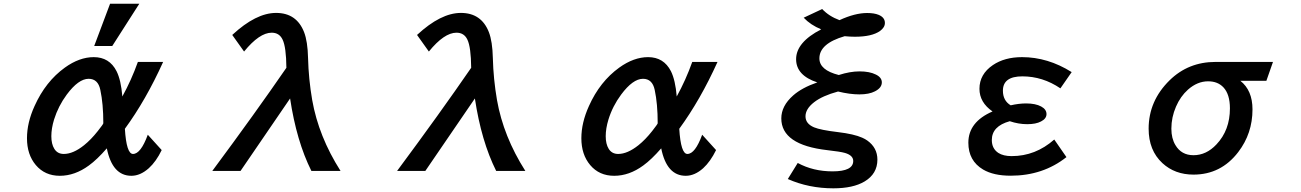

<svg xmlns="http://www.w3.org/2000/svg" viewBox="-20 -900 7040 1039"><path d="M489.7 -650.9 575.7 -879.9H733.9L587.4 -650.9ZM779.8 -170.9 855 -87.9Q825.2 -25.9 785.2 10.3Q739.3 51.3 690.9 51.3Q587.9 51.3 558.1 -97.2Q505.4 -36.6 460.9 -4.4Q384.8 51.3 303.7 51.3Q223.1 51.3 173.8 -6.8Q126 -63.5 126 -151.9Q126 -236.3 167 -326.2Q226.6 -459 331.1 -534.2Q409.7 -590.8 487.3 -590.8Q572.3 -590.8 610.8 -514.6Q634.8 -466.8 642.1 -377.9Q690.9 -466.3 726.1 -564.9H862.8Q769.5 -358.4 655.8 -203.1Q664.1 -66.9 699.7 -66.9Q741.7 -66.9 779.8 -170.9ZM539.1 -232.9Q539.1 -338.4 522.9 -413.6Q510.7 -473.6 459.5 -473.6Q404.8 -473.6 341.3 -388.2Q295.4 -326.2 272.5 -252.9Q257.8 -204.6 257.8 -163.1Q257.8 -120.6 273.9 -94.7Q291 -66.9 325.2 -66.9Q376 -66.9 435.1 -114.3Q472.2 -144 509.3 -190.9Q539.1 -228.5 539.1 -232.9Z M1281.7 24.9H1128.9Q1360.8 -287.6 1529.8 -533.2Q1528.8 -645 1509.3 -685.5Q1491.7 -723.1 1450.2 -723.1Q1383.8 -723.1 1300.8 -621.1L1236.8 -710.9Q1365.2 -830.1 1474.1 -830.1Q1585 -830.1 1625.5 -726.1Q1645 -675.8 1647 -586.4Q1649.9 -472.2 1669.4 -358.9Q1704.1 -161.6 1822.8 24.9H1665Q1584.5 -136.2 1549.8 -367.2Z M2281.7 24.9H2128.9Q2360.8 -287.6 2529.8 -533.2Q2528.8 -645 2509.3 -685.5Q2491.7 -723.1 2450.2 -723.1Q2383.8 -723.1 2300.8 -621.1L2236.8 -710.9Q2365.2 -830.1 2474.1 -830.1Q2585 -830.1 2625.5 -726.1Q2645 -675.8 2647 -586.4Q2649.9 -472.2 2669.4 -358.9Q2704.1 -161.6 2822.8 24.9H2665Q2584.5 -136.2 2549.8 -367.2Z M3855 -87.9Q3824.7 -25.9 3785.2 10.3Q3739.3 51.3 3690.9 51.3Q3587.9 51.3 3558.1 -97.2Q3505.4 -36.6 3460.9 -4.4Q3384.8 51.3 3303.7 51.3Q3222.7 51.3 3173.8 -6.8Q3126 -63.5 3126 -151.9Q3126 -235.8 3167 -326.2Q3226.1 -458.5 3331.1 -534.2Q3409.7 -590.8 3487.3 -590.8Q3571.8 -590.8 3610.8 -514.6Q3634.8 -466.3 3642.1 -377.9Q3690.9 -466.3 3726.1 -564.9H3862.8Q3770 -359.4 3655.8 -203.1Q3664.1 -66.9 3699.7 -66.9Q3741.7 -66.9 3779.8 -170.9ZM3539.1 -232.9Q3539.1 -338.4 3522.9 -413.6Q3510.3 -473.6 3459.5 -473.6Q3404.8 -473.6 3341.3 -388.2Q3294.9 -325.7 3272.5 -252.9Q3257.8 -204.6 3257.8 -163.1Q3257.8 -120.6 3273.9 -94.7Q3291 -66.9 3325.2 -66.9Q3375.5 -66.9 3435.1 -114.3Q3472.7 -144.5 3509.3 -190.9Q3539.1 -229 3539.1 -232.9Z M4296.9 -18.1Q4380.4 27.3 4485.4 27.3Q4597.2 27.3 4597.2 -28.8Q4597.2 -59.1 4552.7 -72.3Q4527.3 -79.6 4457.5 -87.4Q4208 -115.7 4208 -259.3Q4208 -326.7 4272 -383.3Q4319.3 -425.3 4402.8 -454.1Q4288.1 -491.7 4288.1 -579.6Q4288.1 -671.4 4423.8 -741.2Q4366.7 -764.6 4329.1 -804.2L4429.2 -851.1Q4465.8 -812 4522.9 -791Q4606.4 -829.6 4672.4 -829.6Q4710.4 -829.6 4734.4 -819.8Q4768.6 -805.7 4768.6 -775.9Q4768.6 -751.5 4742.2 -732.4Q4698.2 -701.2 4606 -701.2Q4581.1 -701.2 4550.8 -704.1Q4414.1 -664.6 4414.1 -584Q4414.1 -520.5 4519 -494.1Q4580.1 -513.7 4631.3 -513.7Q4685.5 -513.7 4719.7 -496.6Q4752 -481 4752 -454.1Q4752 -424.8 4714.8 -405.8Q4683.1 -389.2 4630.4 -389.2Q4578.6 -389.2 4515.1 -404.8Q4430.2 -381.8 4385.3 -346.7Q4338.9 -310.5 4338.9 -270.5Q4338.9 -230.5 4385.3 -210.9Q4420.4 -196.3 4514.6 -185.1Q4601.1 -174.8 4646 -154.8Q4661.6 -147.9 4673.3 -139.6Q4728 -100.6 4728 -36.1Q4728 40.5 4658.7 82Q4596.7 119.1 4489.7 119.1Q4356.9 119.1 4243.2 68.8Z M5751 -49.8Q5624 50.8 5449.2 50.8Q5356.9 50.8 5300.3 17.6Q5220.2 -29.8 5220.2 -127.9Q5220.2 -240.2 5351.1 -296.9Q5280.3 -345.7 5280.3 -419.4Q5280.3 -498.5 5353 -547.9Q5416.5 -590.8 5510.7 -590.8Q5650.4 -590.8 5779.3 -509.8L5718.3 -421.9Q5622.6 -486.8 5512.2 -486.8Q5407.2 -486.8 5407.2 -409.2Q5407.2 -355.5 5449.2 -330.1Q5494.6 -340.3 5532.2 -340.3Q5584 -340.3 5614.3 -323.7Q5643.1 -308.1 5643.1 -282.7Q5643.1 -257.8 5613.3 -242.7Q5585.9 -228 5538.6 -228Q5491.7 -228 5444.3 -244.1Q5347.2 -217.3 5347.2 -142.1Q5347.2 -95.7 5382.8 -72.3Q5409.7 -55.2 5454.6 -55.2Q5583.5 -55.2 5685.1 -145Z M6868.7 -564.9 6833 -462.9H6691.9Q6757.8 -411.1 6757.8 -308.1Q6757.8 -177.7 6680.7 -77.1Q6587.4 44.9 6438.5 44.9Q6337.9 44.9 6270.5 -17.1Q6195.8 -85.9 6195.8 -203.6Q6195.8 -354 6309.1 -465.3Q6410.6 -564.9 6557.6 -564.9ZM6517.6 -460Q6459.5 -460 6408.7 -415Q6367.7 -378.4 6343.8 -322.8Q6318.8 -265.1 6318.8 -203.6Q6318.8 -150.9 6340.8 -114.7Q6373 -60.1 6438.5 -60.1Q6507.8 -60.1 6562.5 -118.2Q6635.7 -195.3 6635.7 -313.5Q6635.7 -389.6 6600.6 -427.2Q6569.8 -460 6517.6 -460Z"/></svg>

Font: BIZ UDPGothic
Style: Bold
Weight: 700
Designer: TypeBank Co., Ltd.
Foundry: Morisawa Inc.
Version: Version 1.051